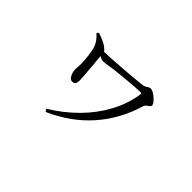

<svg xmlns="http://www.w3.org/2000/svg" viewBox="-83 -816 1165 1165"><g transform="rotate(45 500.0 -233.0)"><path d="M240.8 -516.8Q269.8 -507.5 294.9 -495.7Q320 -484 338.9 -464.3Q345.2 -457.7 345.6 -450.8Q346 -444 346.8 -437.4Q347.2 -427.5 349.5 -400.5Q351.8 -373.5 354.9 -340.5Q357.9 -307.5 360 -278.2Q362.1 -248.8 362.9 -233.8Q363.7 -217.2 359 -204.7Q354.4 -192.3 335 -192.3Q321.9 -192.3 312.9 -204.1Q303.9 -215.9 299.7 -231.4Q295.4 -246.9 295.4 -257.4Q295.4 -270.9 297 -285.6Q298.6 -300.3 297.6 -319.3Q296.8 -340.6 293 -372.3Q289.1 -404.1 283.9 -424.9Q278.9 -445.4 266.7 -464.7Q254.4 -484.1 231.1 -505.7ZM324.4 -456.2Q341.5 -456.4 373.6 -458Q405.7 -459.6 445.6 -462.2Q485.4 -464.8 526.2 -468.2Q567.1 -471.6 601.5 -474.9Q636 -478.2 657.4 -480.8Q664.9 -482 672.5 -486.8Q680.2 -491.7 687.9 -496Q695.7 -500.3 702.5 -500.3Q712.2 -500.3 725.7 -492.8Q739.2 -485.2 751.7 -474.3Q764.2 -463.3 772.5 -452.2Q780.7 -441.2 780.7 -433.9Q780.7 -425.8 773 -419.8Q765.3 -413.7 757 -407.7Q748.7 -401.6 746 -393.4Q723.3 -316.2 686.4 -248.9Q649.5 -181.6 599.6 -125.5Q549.7 -69.5 487.2 -25Q424.8 19.4 351.8 51.4L340.2 35Q430.6 -19.4 503 -91.9Q575.3 -164.3 622 -250.2Q668.7 -336.2 682.8 -429.4Q683.8 -435.8 681.5 -438.2Q679.2 -440.5 673.3 -440.5Q657.5 -440.5 626.2 -438.3Q594.8 -436.1 560.3 -432.9Q525.8 -429.7 498.7 -426.9Q457.2 -422.9 426.7 -417.4Q396.3 -411.9 381.9 -411.9Q367.8 -411.9 354.9 -419.7Q342 -427.5 324.2 -440.8Z"/></g></svg>

Font: Source Han Serif JP VF
Style: Regular
Weight: 250
Designer: Ryoko NISHIZUKA 西塚涼子 (kana & ideographs); Frank Grießhammer (Latin, Greek & Cyrillic); Wenlong ZHANG 张文龙 (bopomofo); San
Foundry: Adobe
Version: Version 2.001;hotconv 1.1.0;makeotfexe 2.6.0